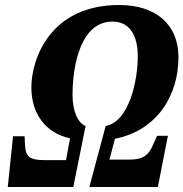

<svg xmlns="http://www.w3.org/2000/svg" viewBox="-20 -745 731 765"><path d="M11 0H272L321 -243C291 -254 269 -302 269 -365C269 -489 303 -659 428 -659C498 -659 529 -602 529 -520C529 -430 497 -261 401 -243L336 0H609L649 -204H606L591 -171C573 -127 551 -109 495 -109H416L438 -192C604 -225 691 -362 691 -517C691 -646 603 -725 455 -725C181 -725 105 -512 105 -396C105 -293 161 -215 259 -194L243 -107H157C86 -107 81 -129 79 -180L78 -202H32Z"/></svg>

Font: Noto Serif Condensed Extra
Style: Italic
Weight: 800
Width: 3
Italic angle: -12°
Designer: Monotype Design Team
Foundry: Monotype Imaging Inc.
Version: Version 1.901